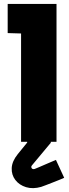

<svg xmlns="http://www.w3.org/2000/svg" viewBox="-20 -720 349 975"><path d="M238 -4H118V4L70 63Q41 99 39.5 133.5Q38 168 58 194Q78 220 112.5 230.5Q147 241 189 229Q198 226 213.5 220Q229 214 247 207Q265 200 281 193.5Q297 187 306 183L264 92Q264 92 250 98Q236 104 216 112.5Q196 121 179 128.5Q162 136 156 138Q149 140 144.5 137.5Q140 135 139 129.5Q138 124 142 120L238 5ZM19 -552 87 -550V0H267V-700H19Z"/></svg>

Font: Advent Pro Black
Style: Regular
Weight: 900
Version: Version 3.000